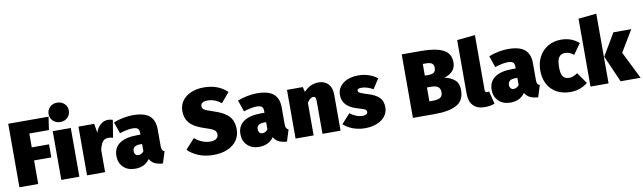

<svg xmlns="http://www.w3.org/2000/svg" viewBox="-45 -1440 6940 2072"><g transform="rotate(-10 3425.0 -404.5)"><path d="M43 0V-696H485L464 -553H249V-401H438V-258H249V0Z M700 -534V0H502V-534ZM712 -723Q712 -678 680.5 -647.5Q649 -617 601 -617Q553 -617 521.5 -647.5Q490 -678 490 -723Q490 -768 521.5 -798.5Q553 -829 601 -829Q649 -829 680.5 -798.5Q712 -768 712 -723Z M1162 -542 1131 -351Q1104 -359 1082 -359Q1038 -359 1016.5 -330Q995 -301 982 -243V0H784V-534H957L973 -434Q990 -487 1027 -519Q1064 -551 1108 -551Q1134 -551 1162 -542Z M1653 -111 1613 16Q1559 12 1525 -4.5Q1491 -21 1469 -58Q1417 20 1308 20Q1229 20 1180.5 -27.5Q1132 -75 1132 -150Q1132 -239 1198 -286Q1264 -333 1390 -333H1428V-346Q1428 -386 1412 -400Q1396 -414 1351 -414Q1327 -414 1289.5 -406.5Q1252 -399 1213 -386L1170 -512Q1219 -532 1276.5 -543Q1334 -554 1381 -554Q1507 -554 1564 -505.5Q1621 -457 1621 -357V-173Q1621 -145 1628 -131.5Q1635 -118 1653 -111ZM1428 -151V-230H1407Q1365 -230 1345 -215Q1325 -200 1325 -169Q1325 -146 1337 -132.5Q1349 -119 1369 -119Q1387 -119 1402.5 -128Q1418 -137 1428 -151Z M2444 -621 2353 -514Q2283 -570 2204 -570Q2167 -570 2148 -557Q2129 -544 2129 -520Q2129 -502 2139.5 -490.5Q2150 -479 2174.5 -469Q2199 -459 2254 -441Q2364 -406 2412.5 -353Q2461 -300 2461 -208Q2461 -141 2425.5 -89.5Q2390 -38 2324 -9Q2258 20 2168 20Q2076 20 2006 -9Q1936 -38 1888 -85L1989 -196Q2068 -128 2160 -128Q2203 -128 2225 -145.5Q2247 -163 2247 -191Q2247 -212 2237.5 -226Q2228 -240 2204 -252Q2180 -264 2134 -278Q2013 -316 1965 -369.5Q1917 -423 1917 -503Q1917 -568 1952 -616Q1987 -664 2048.5 -690Q2110 -716 2187 -716Q2346 -716 2444 -621Z M3012 -111 2972 16Q2918 12 2884 -4.5Q2850 -21 2828 -58Q2776 20 2667 20Q2588 20 2539.5 -27.5Q2491 -75 2491 -150Q2491 -239 2557 -286Q2623 -333 2749 -333H2787V-346Q2787 -386 2771 -400Q2755 -414 2710 -414Q2686 -414 2648.5 -406.5Q2611 -399 2572 -386L2529 -512Q2578 -532 2635.5 -543Q2693 -554 2740 -554Q2866 -554 2923 -505.5Q2980 -457 2980 -357V-173Q2980 -145 2987 -131.5Q2994 -118 3012 -111ZM2787 -151V-230H2766Q2724 -230 2704 -215Q2684 -200 2684 -169Q2684 -146 2696 -132.5Q2708 -119 2728 -119Q2746 -119 2761.5 -128Q2777 -137 2787 -151Z M3562 -394V0H3364V-358Q3364 -388 3356.5 -399Q3349 -410 3334 -410Q3301 -410 3267 -357V0H3069V-534H3242L3256 -479Q3293 -518 3331.5 -536Q3370 -554 3418 -554Q3485 -554 3523.5 -512Q3562 -470 3562 -394Z M4060 -485 3990 -378Q3961 -396 3928 -406.5Q3895 -417 3863 -417Q3818 -417 3818 -393Q3818 -383 3824 -376.5Q3830 -370 3852.5 -360.5Q3875 -351 3925 -336Q4005 -311 4043.5 -272.5Q4082 -234 4082 -164Q4082 -110 4049.5 -68Q4017 -26 3959.5 -3Q3902 20 3829 20Q3759 20 3697.5 -2.5Q3636 -25 3594 -65L3688 -169Q3718 -145 3753.5 -130.5Q3789 -116 3824 -116Q3851 -116 3865.5 -124.5Q3880 -133 3880 -149Q3880 -163 3873.5 -170.5Q3867 -178 3847 -185.5Q3827 -193 3777 -208Q3622 -254 3622 -381Q3622 -430 3649.5 -469Q3677 -508 3729.5 -531Q3782 -554 3855 -554Q3914 -554 3968.5 -535.5Q4023 -517 4060 -485Z M4919 -206Q4919 -91 4835.5 -45.5Q4752 0 4599 0H4355V-696H4572Q4727 -696 4808.5 -654.5Q4890 -613 4890 -516Q4890 -454 4854 -418.5Q4818 -383 4764 -369Q4833 -355 4876 -317.5Q4919 -280 4919 -206ZM4561 -555V-427H4596Q4643 -427 4662 -442.5Q4681 -458 4681 -495Q4681 -526 4660.5 -540.5Q4640 -555 4591 -555ZM4707 -220Q4707 -260 4682.5 -278.5Q4658 -297 4609 -297H4561V-145H4601Q4653 -145 4680 -161Q4707 -177 4707 -220Z M4971 -154V-744L5169 -764V-162Q5169 -135 5193 -135Q5204 -135 5214 -139L5249 2Q5202 20 5139 20Q5058 20 5014.5 -25.5Q4971 -71 4971 -154Z M5765 -111 5725 16Q5671 12 5637 -4.5Q5603 -21 5581 -58Q5529 20 5420 20Q5341 20 5292.5 -27.5Q5244 -75 5244 -150Q5244 -239 5310 -286Q5376 -333 5502 -333H5540V-346Q5540 -386 5524 -400Q5508 -414 5463 -414Q5439 -414 5401.5 -406.5Q5364 -399 5325 -386L5282 -512Q5331 -532 5388.5 -543Q5446 -554 5493 -554Q5619 -554 5676 -505.5Q5733 -457 5733 -357V-173Q5733 -145 5740 -131.5Q5747 -118 5765 -111ZM5540 -151V-230H5519Q5477 -230 5457 -215Q5437 -200 5437 -169Q5437 -146 5449 -132.5Q5461 -119 5481 -119Q5499 -119 5514.5 -128Q5530 -137 5540 -151Z M6269 -483 6187 -368Q6141 -405 6093 -405Q6047 -405 6025 -373Q6003 -341 6003 -263Q6003 -188 6025.5 -160.5Q6048 -133 6091 -133Q6114 -133 6134 -140.5Q6154 -148 6184 -167L6269 -46Q6188 20 6080 20Q5993 20 5929 -15.5Q5865 -51 5831 -115.5Q5797 -180 5797 -263Q5797 -347 5831.5 -413Q5866 -479 5929 -516.5Q5992 -554 6075 -554Q6189 -554 6269 -483Z M6499 -764V0H6301V-744ZM6842 -534 6701 -300 6850 0H6631L6503 -292L6646 -534Z"/></g></svg>

Font: Fira Sans Black
Style: Regular
Weight: 900
Designer: Carrois Corporate & Edenspiekermann AG
Foundry: Carrois Corporate GbR & Edenspiekermann AG
Version: Version 4.203